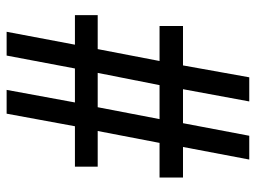

<svg xmlns="http://www.w3.org/2000/svg" viewBox="-114 -640 754 565"><g transform="rotate(90 262.5 -357.0)"><path d="M73 0H143L181 -201H281L244 0H314L351 -201H470V-268H365L400 -450H502V-519H412L449 -714H379L342 -519H242L278 -714H207L172 -519H56V-450H159L124 -268H24V-201H111ZM194 -268 230 -450H330L295 -268Z"/></g></svg>

Font: Noto Serif Hebrew SemiCondensed
Style: Bold
Weight: 700
Width: 4
Designer: Monotype Design Team
Foundry: Monotype Imaging Inc.
Version: Version 2.004